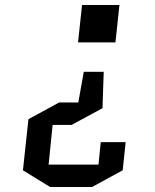

<svg xmlns="http://www.w3.org/2000/svg" viewBox="-20 -520 620 770"><path d="M294 -109 316 -232H396L391 -86L267 -19H191L175 140H375L384 50H484L472 163L349 230H181L72 163L94 -42L217 -109ZM459 -500 443 -350H293L309 -500Z"/></svg>

Font: Quantico
Style: Italic
Weight: 400
Italic angle: -12°
Designer: Matt Desmond
Foundry: MADtype
Version: Version 2.002